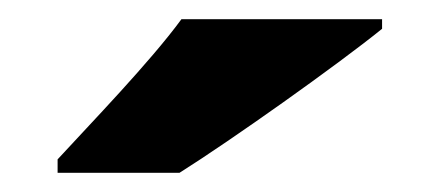

<svg xmlns="http://www.w3.org/2000/svg" viewBox="-20 -786 458 200"><path d="M378 -756V-766H169C136 -721 74 -657 40 -620V-606H167C221 -640 331 -718 378 -756Z"/></svg>

Font: Noto Sans Malayalam Black
Style: Regular
Weight: 900
Designer: Jelle Bosma - Monotype Design Team
Foundry: Monotype Imaging Inc.
Version: Version 2.104